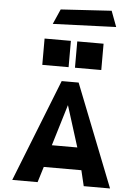

<svg xmlns="http://www.w3.org/2000/svg" viewBox="-84 -1528 1142 1592"><g transform="rotate(5 487.0 -732.5)"><path d="M357 -1441 779 -1467 828 -1336 302 -1316ZM245 -970V-1189H464V-970ZM517 -970V-1189H736V-970ZM80 2 417 -850H558L894 2H675L644 -128H331L291 2ZM382 -313H594L486 -656Z"/></g></svg>

Font: OpenDyslexic
Style: Bold
Weight: 800
Designer: Abbie Gonzalez
Version: Version 0.920;hotconv 1.0.109;makeotfexe 2.5.65596